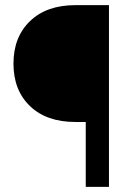

<svg xmlns="http://www.w3.org/2000/svg" viewBox="-20 -731 529 751"><path d="M315.4 0V-253.9H274.4Q162.1 -253.9 97.4 -315.9Q32.7 -377.9 32.7 -482.4Q32.7 -586.4 97.7 -648.7Q162.6 -710.9 274.9 -710.9H406.2V0Z"/></svg>

Font: Vazir UI
Style: Regular-UI
Weight: 400
Designer: Saber Rastikerdar
Foundry: Saber Rastikerdar
Version: Version 30.1.0